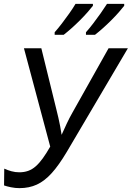

<svg xmlns="http://www.w3.org/2000/svg" viewBox="-20 -964 682 994"><path d="M81 10Q59 10 37 5.5Q15 1 1 -4L2 -91Q19 -83 39 -77.5Q59 -72 80 -72Q105 -72 126 -79.5Q147 -87 165.5 -103.5Q184 -120 202 -145Q220 -170 240 -205L104 -714H194L271 -401Q277 -378 282 -355.5Q287 -333 291.5 -310.5Q296 -288 299 -266Q312 -295 325.5 -324Q339 -353 355 -381L542 -714H642L326 -178Q285 -109 248 -68Q211 -27 171 -8.5Q131 10 81 10ZM425 -797Q442 -816 462 -842Q482 -868 501 -895Q520 -922 534 -944H623V-934Q613 -921 595.5 -901Q578 -881 556 -859Q534 -837 512 -817.5Q490 -798 472 -784H425ZM263 -797Q280 -816 300 -842Q320 -868 339 -895Q358 -922 371 -944H461V-934Q451 -921 433.5 -901Q416 -881 394 -859Q372 -837 350 -817.5Q328 -798 310 -784H263Z"/></svg>

Font: Noto Sans Display
Style: Italic
Weight: 400
Italic angle: -12°
Designer: Monotype Design Team
Foundry: Monotype Imaging Inc.
Version: Version 2.003